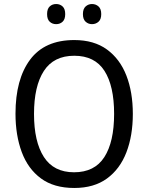

<svg xmlns="http://www.w3.org/2000/svg" viewBox="-20 -924 736 954"><path d="M640 -358Q640 -250 608 -167Q576 -84 511.5 -37Q447 10 349 10Q248 10 183.5 -37.5Q119 -85 88 -168.5Q57 -252 57 -359Q57 -530 129.5 -627.5Q202 -725 349 -725Q447 -725 511.5 -678Q576 -631 608 -548.5Q640 -466 640 -358ZM149 -358Q149 -220 198 -144Q247 -68 348 -68Q450 -68 498.5 -143.5Q547 -219 547 -358Q547 -497 499 -572Q451 -647 349 -647Q247 -647 198 -571.5Q149 -496 149 -358ZM214 -854Q214 -880 227 -892Q240 -904 259 -904Q278 -904 291 -892Q304 -880 304 -854Q304 -828 291 -816Q278 -804 259 -804Q240 -804 227 -816Q214 -828 214 -854ZM392 -854Q392 -880 405.5 -892Q419 -904 437 -904Q456 -904 469.5 -892Q483 -880 483 -854Q483 -828 469.5 -816Q456 -804 437 -804Q419 -804 405.5 -816Q392 -828 392 -854Z"/></svg>

Font: Noto Sans Telugu SemiCondensed
Style: Regular
Weight: 400
Width: 4
Designer: Jelle Bosma - Monotype Design Team
Foundry: Monotype Imaging Inc.
Version: Version 2.005; ttfautohint (v1.8.4.7-5d5b)